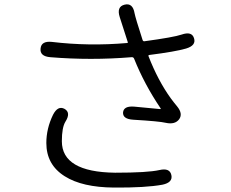

<svg xmlns="http://www.w3.org/2000/svg" viewBox="-20 -808 1040 866"><path d="M272 -13Q189 -65 189 -163Q189 -228 219 -290Q241 -333 271 -317Q301 -300 275 -259Q259 -233 259 -171Q259 -32 499 -29Q646 -29 699 -41Q746 -52 753 -18Q760 15 713 25Q637 39 494 38Q351 37 272 -13ZM788 -270Q769 -245 728 -254Q699 -261 581 -268Q533 -271 535 -301Q538 -331 586 -327L702 -316Q707 -316 704 -320Q631 -428 585 -543Q582 -551 573 -550Q390 -535 207 -550Q159 -554 163 -589Q166 -624 214 -619Q381 -599 553 -614Q558 -614 556 -619L520 -731Q505 -778 542 -787Q579 -796 587 -748Q591 -727 623 -628Q625 -621 632 -622Q764 -640 799 -652Q845 -668 855 -636Q866 -603 819 -589Q771 -575 653 -560Q648 -559 650 -554Q693 -444 750 -365Q764 -346 779 -328Q806 -295 788 -270Z"/></svg>

Font: Resource Han Rounded KR Normal
Style: Regular
Weight: 350
Designer: Cyano Hao (round all glyphs); Ryoko NISHIZUKA 西塚涼子 (kana, bopomofo & ideographs); Paul D. Hunt (Latin, Greek & Cyrillic)
Foundry: Cyano Hao
Version: 0.990